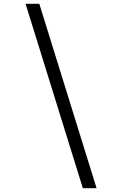

<svg xmlns="http://www.w3.org/2000/svg" viewBox="-20 -843 640 1006"><path d="M414 143 114 -823H186L486 143Z"/></svg>

Font: Iosevka Etoile Light Oblique
Style: Regular
Weight: 300
Italic angle: -9°
Designer: Belleve Invis
Foundry: Belleve Invis
Version: Version 15.5.2; ttfautohint (v1.8.4)